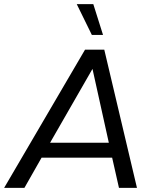

<svg xmlns="http://www.w3.org/2000/svg" viewBox="-34 -908 753 928"><path d="M541 0 508 -146H167L84 0H-14L377 -668H470L628 0ZM413 -575 208 -218H492ZM410 -739 337 -888H417L464 -739Z"/></svg>

Font: Celebes
Style: Italic
Weight: 400
Italic angle: -10°
Designer: Anugrah Pasau
Foundry: Lafontype
Version: Version 1.000; ttfautohint (v1.8.4)